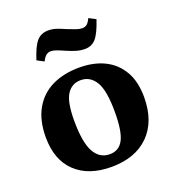

<svg xmlns="http://www.w3.org/2000/svg" viewBox="-140 -873 905 996"><g transform="rotate(-20 312.5 -375.0)"><path d="M306 14Q180 14 108.5 -54Q37 -122 37 -247Q37 -339 72.5 -402Q108 -465 172.5 -496.5Q237 -528 324 -528Q403 -528 462 -499Q521 -470 554.5 -412.5Q588 -355 588 -269Q588 -135 513 -60.5Q438 14 306 14ZM320 -51Q372 -51 395.5 -97Q419 -143 419 -248Q419 -368 389.5 -416Q360 -464 308 -464Q259 -464 232 -422.5Q205 -381 205 -278Q205 -158 234.5 -104.5Q264 -51 320 -51ZM386 -608Q363 -608 341.5 -614Q320 -620 292 -632Q258 -647 242 -652.5Q226 -658 213 -658Q200 -658 189 -650Q178 -642 166 -619L128 -639Q151 -711 175 -737.5Q199 -764 238 -764Q261 -764 282 -757Q303 -750 330 -738Q360 -726 377.5 -720Q395 -714 410 -714Q424 -714 434.5 -722Q445 -730 456 -753L494 -733Q470 -661 446.5 -634.5Q423 -608 386 -608Z"/></g></svg>

Font: Literata 36pt
Style: Bold
Weight: 700
Designer: Latin by Veronika Burian and Jose Scaglione. Greek by Irene Vlachou. Cyrillic by Vera Evstafieva.
Foundry: TypeTogether
Version: Version 3.002